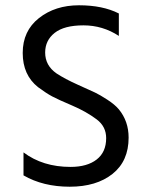

<svg xmlns="http://www.w3.org/2000/svg" viewBox="-20 -700 564 727"><path d="M467 -179Q467 -90 406 -41.5Q345 7 244 7Q143 7 69 -36V-123Q142 -68 247 -68Q310 -68 346 -96Q382 -124 382 -177Q382 -221 346 -248Q306 -278 253 -300.5Q200 -323 177.5 -335Q155 -347 124 -370Q66 -416 66 -499.5Q66 -583 127.5 -631.5Q189 -680 279 -680Q369 -680 430 -649V-564Q369 -604 296 -604Q223 -604 187 -575.5Q151 -547 151 -501Q151 -452 194 -422Q226 -401 274 -379.5Q322 -358 340 -349.5Q358 -341 386.5 -322.5Q415 -304 430 -286Q467 -241 467 -179Z"/></svg>

Font: Hind Kochi
Style: Regular
Weight: 400
Designer: Dhruvi Tolia
Foundry: Indian Type Foundry
Version: Version 0.702;PS 1.0;hotconv 1.0.81;makeotf.lib2.5.63406